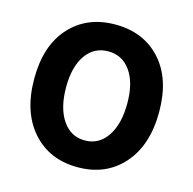

<svg xmlns="http://www.w3.org/2000/svg" viewBox="-100 -765 885 879"><g transform="rotate(15 342.0 -326.0)"><path d="M46 -329Q46 -486 127 -575Q208 -664 342 -664Q476 -664 557 -575Q638 -486 638 -329Q638 -171 557 -79.5Q476 12 342 12Q208 12 127 -79.5Q46 -171 46 -329ZM487 -329Q487 -426 448 -481.5Q409 -537 342 -537Q275 -537 236 -481.5Q197 -426 197 -329Q197 -231 236 -173Q275 -115 342 -115Q409 -115 448 -173Q487 -231 487 -329Z"/></g></svg>

Font: Toshiba Sans
Style: Bold
Weight: 700
Designer: Paul D. Hunt
Foundry: Toshiba Corporation
Version: Version 2.020;PS 2.0;hotconv 1.0.86;makeotf.lib2.5.63406